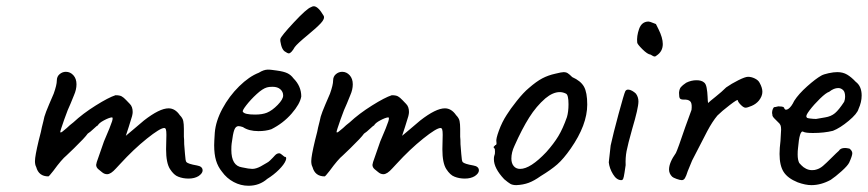

<svg xmlns="http://www.w3.org/2000/svg" viewBox="-20 -608 2780 615"><path d="M512 -130 513 -176Q513 -188 511.5 -193Q510 -198 506 -198Q493 -198 450.5 -164Q408 -130 365 -83Q360 -78 351.5 -68.5Q343 -59 336 -54.5Q329 -50 323 -50Q314 -50 306 -57L295 -66Q288 -72 288 -80L290 -89L313 -155Q335 -206 339 -219.5Q343 -233 338 -232Q329 -231 313 -222.5Q297 -214 293 -206Q291 -206 280 -195.5Q269 -185 261 -180Q252 -167 217 -133L193 -110Q178 -98 151 -61Q137 -43 135 -43Q104 -43 96 -73Q92 -80 92 -92Q92 -108 104 -158Q113 -192 114 -200L119 -220Q121 -233 128 -251Q135 -269 152 -308Q162 -336 162 -350Q162 -363 171 -370.5Q180 -378 191 -378Q205 -378 215 -367Q225 -356 225 -338Q225 -321 217 -303L206 -276Q198 -260 185.5 -224.5Q173 -189 173 -185Q174 -182 180 -186.5Q186 -191 194 -198Q203 -207 215 -216Q245 -244 286.5 -270Q328 -296 350 -303Q363 -303 369.5 -299.5Q376 -296 384 -287.5Q392 -279 396 -275Q405 -266 405 -249Q405 -244 403 -236Q399 -222 392.5 -202Q386 -182 383 -173Q390 -179 408 -194Q426 -209 441 -222Q491 -261 520 -261Q541 -261 556 -239Q565 -230 567 -220.5Q569 -211 569 -195Q569 -179 569 -170Q570 -163 570 -146Q571 -138 572.5 -115Q574 -92 577 -89Q582 -83 611 -78Q629 -75 629 -62Q629 -53 616 -44Q603 -36 584 -36Q566 -36 551 -42Q537 -47 524.5 -66.5Q512 -86 512 -130Z M776 -13Q751 -13 728.5 -25Q706 -37 691 -58Q678 -74 672 -94Q666 -114 666 -143Q666 -153 668 -183Q671 -220 692.5 -260Q714 -300 746 -331.5Q778 -363 809 -375Q825 -385 838 -385Q845 -385 852 -384Q859 -383 867 -382Q889 -379 900.5 -373.5Q912 -368 920 -357Q945 -332 945 -299Q941 -275 914 -244Q887 -213 849 -194Q831 -188 808 -188Q777 -188 758 -201Q749 -204 744 -204Q735 -204 730.5 -192Q726 -180 722 -148Q721 -141 721 -128Q721 -77 755 -72Q778 -67 788 -67Q800 -67 815 -75L834 -86Q840 -89 845 -94Q850 -99 854 -103Q856 -105 860 -109.5Q864 -114 867.5 -115.5Q871 -117 874 -117Q878 -117 883 -112.5Q888 -108 891 -106Q900 -106 895 -93.5Q890 -81 873.5 -64.5Q857 -48 836 -35Q811 -13 776 -13ZM887 -302Q887 -314 878 -322Q869 -330 853 -330Q841 -330 835 -328Q821 -324 802 -306.5Q783 -289 769 -271Q755 -253 758 -250Q763 -241 797 -241Q820 -241 835 -247Q852 -254 869.5 -272Q887 -290 887 -302ZM878 -483Q880 -492 921 -536Q962 -580 976 -585Q981 -588 985 -588Q999 -588 1017 -557Q1021 -548 1007.5 -533.5Q994 -519 966 -496Q932 -468 924 -457Q919 -448 914 -442.5Q909 -437 905 -437Q901 -437 891 -444Q884 -450 880.5 -463.5Q877 -477 878 -483Z M1397 -130 1398 -176Q1398 -188 1396.5 -193Q1395 -198 1391 -198Q1378 -198 1335.5 -164Q1293 -130 1250 -83Q1245 -78 1236.5 -68.5Q1228 -59 1221 -54.5Q1214 -50 1208 -50Q1199 -50 1191 -57L1180 -66Q1173 -72 1173 -80L1175 -89L1198 -155Q1220 -206 1224 -219.5Q1228 -233 1223 -232Q1214 -231 1198 -222.5Q1182 -214 1178 -206Q1176 -206 1165 -195.5Q1154 -185 1146 -180Q1137 -167 1102 -133L1078 -110Q1063 -98 1036 -61Q1022 -43 1020 -43Q989 -43 981 -73Q977 -80 977 -92Q977 -108 989 -158Q998 -192 999 -200L1004 -220Q1006 -233 1013 -251Q1020 -269 1037 -308Q1047 -336 1047 -350Q1047 -363 1056 -370.5Q1065 -378 1076 -378Q1090 -378 1100 -367Q1110 -356 1110 -338Q1110 -321 1102 -303L1091 -276Q1083 -260 1070.5 -224.5Q1058 -189 1058 -185Q1059 -182 1065 -186.5Q1071 -191 1079 -198Q1088 -207 1100 -216Q1130 -244 1171.5 -270Q1213 -296 1235 -303Q1248 -303 1254.5 -299.5Q1261 -296 1269 -287.5Q1277 -279 1281 -275Q1290 -266 1290 -249Q1290 -244 1288 -236Q1284 -222 1277.5 -202Q1271 -182 1268 -173Q1275 -179 1293 -194Q1311 -209 1326 -222Q1376 -261 1405 -261Q1426 -261 1441 -239Q1450 -230 1452 -220.5Q1454 -211 1454 -195Q1454 -179 1454 -170Q1455 -163 1455 -146Q1456 -138 1457.5 -115Q1459 -92 1462 -89Q1467 -83 1496 -78Q1514 -75 1514 -62Q1514 -53 1501 -44Q1488 -36 1469 -36Q1451 -36 1436 -42Q1422 -47 1409.5 -66.5Q1397 -86 1397 -130Z M1595 -34Q1562 -69 1562 -98Q1562 -105 1563 -108Q1566 -115 1565.5 -122Q1565 -129 1565 -131Q1561 -135 1561 -136.5Q1561 -138 1563 -139.5Q1565 -141 1566 -143Q1572 -143 1570 -154Q1568 -162 1578 -189.5Q1588 -217 1603 -240Q1614 -258 1635.5 -285Q1657 -312 1674 -326Q1698 -347 1717 -357Q1736 -367 1759 -372Q1779 -377 1786 -377Q1793 -377 1798.5 -373.5Q1804 -370 1813 -361Q1840 -349 1850.5 -330.5Q1861 -312 1861 -273Q1861 -208 1808 -132Q1785 -99 1765 -81.5Q1745 -64 1712 -44Q1691 -29 1673.5 -22.5Q1656 -16 1634 -15Q1622 -15 1615 -19Q1608 -23 1595 -34ZM1796 -233Q1801 -250 1801 -274Q1801 -304 1793 -308Q1783 -313 1773 -313Q1751 -313 1727 -293Q1698 -268 1675 -231.5Q1652 -195 1628 -141Q1618 -120 1618 -100Q1618 -85 1625.5 -76Q1633 -67 1646 -67Q1679 -67 1730 -121Q1754 -148 1768.5 -172Q1783 -196 1796 -233Z M2077 -427Q2073 -427 2064 -433Q2054 -434 2037.5 -450.5Q2021 -467 2021 -472Q2019 -492 2027 -515Q2035 -538 2056 -539Q2059 -539 2064 -537.5Q2069 -536 2081 -531Q2083 -527 2089.5 -514Q2096 -501 2099.5 -489Q2103 -477 2103 -467Q2103 -443 2083 -430Q2080 -427 2077 -427ZM1930 -88Q1934 -126 1936 -142Q1944 -179 1961.5 -243.5Q1979 -308 1983 -316Q1986 -321 1992 -321Q1998 -321 2005 -317Q2012 -313 2017 -308Q2025 -297 2025 -283Q2025 -262 2005 -195Q1991 -145 1987 -124Q1983 -103 1984 -79Q1983 -72 1980.5 -55.5Q1978 -39 1976 -35Q1974 -31 1970 -31Q1955 -31 1943.5 -50Q1932 -69 1930 -88Z M2133 -42Q2123 -52 2123 -65Q2123 -87 2145 -118Q2151 -130 2175 -201L2195 -256Q2197 -273 2193 -280.5Q2189 -288 2176 -289H2170Q2161 -289 2158 -292.5Q2155 -296 2155 -311Q2156 -323 2161 -329Q2166 -335 2178 -343Q2194 -351 2211 -351Q2227 -351 2235 -344Q2241 -340 2243.5 -326.5Q2246 -313 2246.5 -298.5Q2247 -284 2248 -278Q2253 -283 2272.5 -298.5Q2292 -314 2306 -328Q2323 -340 2345 -351Q2367 -362 2376 -362Q2387 -362 2398 -356.5Q2409 -351 2413 -343Q2422 -327 2422 -314Q2422 -300 2411 -286Q2402 -275 2388 -269Q2374 -263 2368 -263Q2362 -263 2353 -272Q2344 -281 2343 -287Q2343 -291 2317.5 -271.5Q2292 -252 2278 -238Q2262 -219 2245.5 -188Q2229 -157 2197 -94Q2194 -87 2183 -60Q2178 -44 2174 -37.5Q2170 -31 2164 -31Q2158 -31 2147 -35Q2136 -39 2133 -42Z M2477 -115Q2477 -133 2480 -157L2482 -193Q2482 -202 2480 -207Q2478 -212 2471 -218Q2469 -220 2461 -228Q2453 -236 2454 -241L2453 -246Q2453 -253 2455.5 -259Q2458 -265 2461 -265Q2464 -265 2469 -266.5Q2474 -268 2478 -267Q2492 -267 2492 -261Q2496 -253 2505.5 -259.5Q2515 -266 2524 -285Q2538 -307 2565.5 -331.5Q2593 -356 2611 -366Q2618 -370 2634 -373.5Q2650 -377 2662 -377Q2680 -377 2693.5 -369Q2707 -361 2721 -346Q2740 -332 2740 -302Q2740 -281 2730 -259Q2726 -244 2698.5 -221Q2671 -198 2648 -189Q2620 -182 2584 -182Q2560 -182 2553 -186Q2541 -193 2536 -132Q2535 -125 2535 -113Q2535 -96 2540 -86Q2541 -85 2547 -78.5Q2553 -72 2562 -67.5Q2571 -63 2581 -63Q2590 -63 2595 -65Q2606 -68 2616 -76.5Q2626 -85 2644 -103Q2660 -119 2667 -125Q2672 -134 2687 -134Q2691 -134 2701 -132Q2710 -125 2710 -117Q2710 -109 2700 -87Q2695 -77 2675.5 -59.5Q2656 -42 2641 -32Q2610 -15 2579 -15Q2560 -15 2535 -24Q2503 -37 2490 -57.5Q2477 -78 2477 -115ZM2684 -282Q2687 -290 2687 -298Q2687 -313 2681 -319Q2674 -326 2665 -326Q2651 -326 2636 -314Q2626 -311 2606.5 -292Q2587 -273 2573 -254.5Q2559 -236 2564 -233Q2562 -230 2574 -228.5Q2586 -227 2594 -227Q2604 -229 2623 -232Q2642 -235 2654.5 -245.5Q2667 -256 2684 -282Z"/></svg>

Font: Caveat
Style: Regular
Weight: 400
Designer: Pablo Impallari
Foundry: Pablo Impallari
Version: Version 1.500; ttfautohint (v1.6)